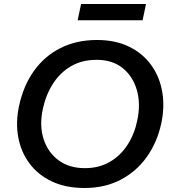

<svg xmlns="http://www.w3.org/2000/svg" viewBox="-20 -926 856 958"><path d="M402 12Q307.5 12 238.2 -21Q169 -54 126.8 -111Q84.5 -168 71 -241.8Q57.5 -315.5 75 -397Q96.5 -498 149.2 -572Q202 -646 281.8 -686.2Q361.5 -726.5 464 -726.5Q555.5 -726.5 623.8 -693.2Q692 -660 734 -602Q776 -544 789.2 -469.2Q802.5 -394.5 785 -311.5Q764.5 -216 712.5 -143Q660.5 -70 581.8 -29Q503 12 402 12ZM403.5 -87Q475 -87 528.8 -118.8Q582.5 -150.5 617 -204.5Q651.5 -258.5 665 -325.5Q682.5 -408 662.8 -476.8Q643 -545.5 591.8 -586.5Q540.5 -627.5 462.5 -627.5Q389 -627.5 334.2 -595.5Q279.5 -563.5 244 -507.8Q208.5 -452 193.5 -381.5Q176 -299 197.5 -232.2Q219 -165.5 272.2 -126.2Q325.5 -87 403.5 -87ZM367.5 -825 384.5 -906H708.5L691.5 -825Z"/></svg>

Font: Commissioner Medium
Style: Italic
Weight: 500
Italic angle: -12°
Designer: Kostas Bartsokas
Foundry: Kostas Bartsokas
Version: Version 1.000; ttfautohint (v1.8.3)